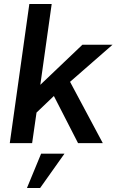

<svg xmlns="http://www.w3.org/2000/svg" viewBox="-20 -717 590 962"><path d="M250 -236 163 -153 141 0H29L127 -697H239L182 -292L393 -493H544L331 -307L495 0H371ZM186 53H303L181 225H115Z"/></svg>

Font: Hanken Grotesk SemiBold
Style: Italic
Weight: 600
Italic angle: -8°
Designer: Alfredo Marco Pradil
Foundry: Hanken Design Co.
Version: Version 3.014